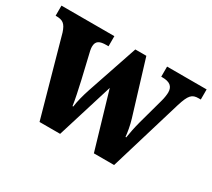

<svg xmlns="http://www.w3.org/2000/svg" viewBox="-111 -728 1019 921"><g transform="rotate(30 398.0 -268.0)"><path d="M65 -427 184 0H298L394 -310L485 0H597L718 -402C738 -466 752 -480 788 -480H800V-536H581V-480H587C628 -480 648 -465 648 -431C648 -420 645 -398 640 -381L601 -239C591 -201 586 -175 581 -144H577C575 -167 569 -203 559 -236L469 -531H408L313 -250C301 -214 291 -176 287 -145H283C279 -175 268 -227 257 -275L229 -394C225 -409 221 -427 221 -438C221 -471 240 -480 278 -480H289V-536H-4V-480H-1C35 -480 51 -470 65 -427Z"/></g></svg>

Font: Noto Serif Tamil SemiCondensed ExtraBold
Style: Italic
Weight: 800
Width: 4
Italic angle: -12°
Designer: Indian Type Foundry, Tom Grace, and the Monotype Design Team
Foundry: Monotype Imaging Inc.
Version: Version 2.003